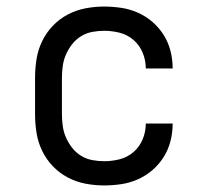

<svg xmlns="http://www.w3.org/2000/svg" viewBox="-20 -558 640 586"><path d="M298 8Q269 8 240.5 2.5Q212 -3 186.5 -16.5Q161 -30 141 -51Q121 -72 108.5 -98Q96 -124 91.5 -152.5Q87 -181 87 -210V-320Q87 -349 91.5 -377.5Q96 -406 108.5 -432Q121 -458 141 -479Q161 -500 186.5 -513.5Q212 -527 240.5 -532.5Q269 -538 298 -538Q324 -538 350.5 -534Q377 -530 401.5 -519Q426 -508 446 -490.5Q466 -473 480 -450.5Q494 -428 500.5 -402Q507 -376 507 -349Q507 -349 507 -349Q507 -349 507 -349H425Q425 -349 425 -349Q425 -349 425 -349Q425 -374 415.5 -397Q406 -420 387.5 -436Q369 -452 345.5 -458Q322 -464 298 -464Q279 -464 261 -460.5Q243 -457 227.5 -447.5Q212 -438 200.5 -423.5Q189 -409 181.5 -392Q174 -375 171.5 -356.5Q169 -338 169 -320V-210Q169 -192 171.5 -173.5Q174 -155 181.5 -138Q189 -121 200.5 -106.5Q212 -92 227.5 -82.5Q243 -73 261 -69.5Q279 -66 298 -66Q322 -66 345.5 -72Q369 -78 387.5 -94Q406 -110 415.5 -133Q425 -156 425 -181Q425 -181 425 -181Q425 -181 425 -181H507Q507 -181 507 -181Q507 -181 507 -181Q507 -154 500.5 -128Q494 -102 480 -79.5Q466 -57 446 -39.5Q426 -22 401.5 -11Q377 0 350.5 4Q324 8 298 8Z"/></svg>

Font: Iosevka Curly Slab Extended
Style: Regular
Weight: 400
Width: 7
Monospace: yes
Designer: Belleve Invis
Foundry: Belleve Invis
Version: Version 11.1.0; ttfautohint (v1.8.3)